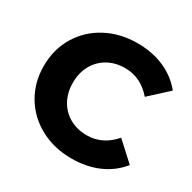

<svg xmlns="http://www.w3.org/2000/svg" viewBox="-160 -874 1049 1048"><g transform="rotate(30 364.5 -350.0)"><path d="M35.1 -350Q35.1 -454.2 84.7 -537.1Q134.3 -619.9 221.6 -666.4Q308.8 -712.9 417.6 -712.9Q511.6 -712.9 586.9 -680Q662.2 -647.1 712.4 -584.9L596.8 -479Q526.4 -561.4 426.4 -561.4Q365.9 -561.4 318.7 -534.8Q271.4 -508.2 244.9 -460.3Q218.4 -412.3 218.4 -350Q218.4 -287.7 244.9 -239.7Q271.4 -191.8 318.7 -165.2Q365.9 -138.6 426.4 -138.6Q526.4 -138.6 596.8 -221.4L712.4 -115.6Q662.2 -52.9 586.9 -20Q511.6 12.9 417.1 12.9Q308.8 12.9 221.6 -33.6Q134.3 -80.1 84.7 -162.9Q35.1 -245.8 35.1 -350Z"/></g></svg>

Font: iiserrat Thin
Style: Regular
Weight: 100
Designer: Akira Ohta
Foundry: Akira Ohta
Version: Version 1.200;Glyphs 3.3.1 (3343)